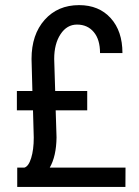

<svg xmlns="http://www.w3.org/2000/svg" viewBox="-20 -741 551 761"><path d="M200.7 -303.7 204.1 -196.3Q203.1 -121.6 177.2 -76.7H477.5L477.1 0H48.3V-76.7H76.7Q93.3 -81.5 103.5 -114.5Q113.8 -147.5 113.8 -195.8L110.8 -303.7H46.9V-380.4H108.4L105 -507.3Q105 -604 157 -662.4Q209 -720.7 293.5 -720.7Q372.1 -720.7 418.7 -669.2Q465.3 -617.7 465.3 -530.8H376.5Q376.5 -584.5 351.6 -614Q326.7 -643.6 285.2 -643.6Q245.1 -643.6 220 -605.5Q194.8 -567.4 194.8 -507.3L198.7 -380.4H325.7V-303.7Z"/></svg>

Font: TypoPRO Roboto
Style: Regular
Weight: 400
Designer: Google
Version: Version 2.136; 2016